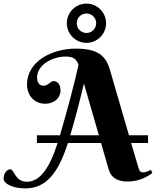

<svg xmlns="http://www.w3.org/2000/svg" viewBox="-100 -1000 866 1066"><path d="M500 -71C508 -43 521 8 610 8C674 8 722 -22 746 -39L738 -57C726 -51 710 -43 692 -43C675 -43 672 -59 666 -78L628 -206H722V-249H616L511 -610C488 -690 445 -730 320 -730C188 -730 50 -659 50 -531C50 -473 88 -424 151 -424C192 -424 236 -448 236 -500C236 -537 213 -550 198 -550C178 -550 171 -524 139 -524C132 -524 106 -528 106 -570C106 -642 194 -686 264 -686C302 -686 323 -677 336 -640C317 -552 276 -395 233 -249H105V-206H220C171 -54 116 9 49 9C-17 9 -21 -60 -42 -60C-66 -60 -80 -32 -80 -9C-80 23 -23 46 40 46C153 46 222 -34 277 -206H461ZM366 -536 449 -249H290C315 -331 340 -428 366 -536ZM271 -871C271 -811 320 -762 380 -762C440 -762 489 -811 489 -871C489 -931 440 -980 380 -980C320 -980 271 -931 271 -871ZM326 -871C326 -901 350 -925 380 -925C410 -925 434 -901 434 -871C434 -841 410 -817 380 -817C350 -817 326 -841 326 -871Z"/></svg>

Font: Berkshire Swash
Style: Regular
Weight: 700
Designer: Astigmatic (AOETI)
Foundry: Astigmatic (AOETI)
Version: Version 1.000